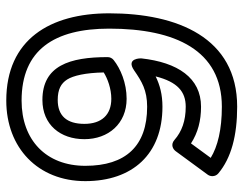

<svg xmlns="http://www.w3.org/2000/svg" viewBox="-104 -652 794 627"><g transform="rotate(-90 293.5 -338.0)"><path d="M514 -379C514 -162.1 442.8 -11 259 -11C184.7 -11 129 -24.6 92 -47.4L139.2 -111.8C174.2 -89.1 213.7 -79 259 -79C353.2 -79 403.8 -155.1 416.9 -274.3C416.9 -274.3 418.5 -325.6 377.8 -297.6C341.5 -272.5 312.9 -255 259 -255C130.8 -255 66 -324.9 66 -457C66 -584.4 149.6 -665 279 -665C444.6 -665 514 -558.2 514 -379ZM564 -379C564 -572.3 478.6 -715 279 -715C124.8 -715 16 -611.5 16 -457C16 -302.5 104.3 -205 259 -205C299.2 -205 329.7 -213.4 358 -227.2C339.9 -155.7 308 -129 259 -129C213.1 -129 178.1 -141.6 150.5 -165.8C135.2 -179.2 120.2 -170.5 113.8 -161.8L36.8 -56.8C30.2 -47.7 30.3 -31.9 40.8 -22.9C91.5 20 165.3 39 259 39C484.7 39 564 -156.1 564 -379ZM281 -597C200 -597 153 -538.1 153 -460C153 -381.6 203.7 -322 285 -322C336.7 -322 383.5 -342 411.6 -364.5C417.5 -369.2 421 -376.5 421 -384C421 -508 393.1 -597 281 -597ZM203 -460C203 -517.5 229.4 -547 281 -547C315.7 -547 335.1 -536.2 347.9 -516.1C360.3 -496.5 369.8 -456.7 370.9 -396.8C350.5 -384 317.8 -372 285 -372C232.3 -372 203 -404 203 -460Z"/></g></svg>

Font: Fog Sans
Style: Outline
Weight: 700
Foundry: Intel Corporation
Version: Version 1.00